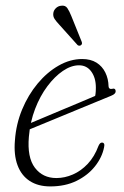

<svg xmlns="http://www.w3.org/2000/svg" viewBox="-20 -660 443 688"><path d="M62 -207.5Q62 -207.5 81.2 -215.5Q100.5 -223.5 131.2 -236.5Q162 -249.5 197.8 -264.5Q233.5 -279.5 267.2 -293.5Q301 -307.5 325 -318L318 -305.5Q321 -314 322.2 -323Q323.5 -332 323.5 -346Q323.5 -381 307.2 -403.5Q291 -426 263 -426Q235 -426 205.5 -406Q176 -386 149.8 -351Q123.5 -316 105.8 -269.8Q88 -223.5 83.5 -170Q77 -96 105 -59Q133 -22 182 -22Q212 -22 241.2 -34.8Q270.5 -47.5 294.5 -73Q318.5 -98.5 333 -137.5Q336 -144 339.2 -146.8Q342.5 -149.5 346 -149Q350.5 -149 352.8 -145Q355 -141 353 -132.5Q346 -96.5 320.5 -64.2Q295 -32 254.5 -12Q214 8 160 8Q116.5 8 86.5 -11.5Q56.5 -31 42.8 -68Q29 -105 33.5 -157Q37.5 -215 59.2 -267.5Q81 -320 115 -360.8Q149 -401.5 190.2 -425Q231.5 -448.5 274.5 -448.5Q305 -448.5 325.8 -435.5Q346.5 -422.5 357.5 -400Q368.5 -377.5 369 -350.5Q369.5 -345 372.5 -342.8Q375.5 -340.5 381 -341.5Q387 -343.5 390.5 -341.5Q394 -339.5 394.5 -334Q395 -329 391.2 -324.8Q387.5 -320.5 377.5 -316.5Q359 -309 328.8 -296.5Q298.5 -284 263.2 -269.5Q228 -255 193 -240.5Q158 -226 129.2 -214.2Q100.5 -202.5 83 -195.2Q65.5 -188 65.5 -188ZM236 -601.5 272.5 -511Q274 -507.5 273.8 -504Q273.5 -500.5 270 -498Q267 -496 263.8 -496.2Q260.5 -496.5 258 -498.5L192.5 -571.5Q182.5 -582 176 -591.5Q169.5 -601 171 -612.5Q172 -622.5 180 -630.5Q188 -638.5 199.5 -639.5Q214 -641.5 221.2 -631Q228.5 -620.5 236 -601.5Z"/></svg>

Font: Fraunces 72pt Soft Wonky ExtraLight
Style: Italic
Weight: 250
Italic angle: -16°
Version: Version 1.000;[b76b70a41]